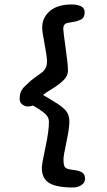

<svg xmlns="http://www.w3.org/2000/svg" viewBox="-20 -744 480 858"><path d="M167 7.3Q167 -11.2 182.9 -84.7Q198.7 -158.2 198.7 -199.7Q198.7 -210.9 193.4 -220.9Q188 -231 176.8 -240Q165.5 -249 157.2 -254.4Q148.9 -259.8 133.8 -268.6Q129.4 -271 127 -272.5Q119.1 -269 106 -268.3Q92.8 -267.6 80.3 -276.6Q67.9 -285.6 67.9 -301.3Q67.9 -313.5 69.8 -323.2Q71.8 -333 76.4 -340.3Q81.1 -347.7 83.7 -351.1Q86.4 -354.5 92.8 -360.4Q99.1 -366.2 100.1 -367.2Q116.7 -383.8 136.5 -398.2Q156.2 -412.6 166 -419.2Q175.8 -425.8 182.9 -438.2Q189.9 -450.7 189.9 -469.7Q189.9 -492.7 179.2 -547.4Q168.5 -602.1 168.5 -620.1Q168.5 -665.5 202.9 -694.8Q237.3 -724.1 301.3 -724.1Q325.7 -724.1 342 -715.8Q358.4 -707.5 358.4 -689.9Q358.4 -677.7 354.2 -669.2Q350.1 -660.6 340.8 -656.2Q331.5 -651.9 324.2 -649.7Q316.9 -647.5 302.7 -645.3Q288.6 -643.1 282.2 -641.6Q262.7 -637.7 262.7 -615.7Q262.7 -603.5 273.2 -530.3Q283.7 -457 283.7 -427.7Q283.7 -405.3 264.4 -386Q245.1 -366.7 213.1 -347.2Q181.2 -327.6 172.4 -319.8Q185.1 -311.5 206.5 -299.1Q228 -286.6 239.7 -278.8Q251.5 -271 264.9 -259Q278.3 -247.1 284.2 -232.7Q290 -218.3 290 -199.7Q290 -170.9 276.9 -109.9Q263.7 -48.8 263.7 -31.2Q263.7 -2.9 271.5 4.6Q279.3 12.2 306.2 15.1Q334 18.6 346.9 26.4Q359.9 34.2 359.9 54.7Q359.9 73.2 343.3 83.5Q326.7 93.8 306.6 93.8Q231.9 93.8 199.5 73.5Q167 53.2 167 7.3Z"/></svg>

Font: Short Stack
Style: Regular
Weight: 400
Designer: James Grieshaber
Foundry: James Grieshaber
Version: Version 1.002